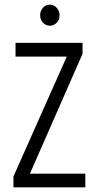

<svg xmlns="http://www.w3.org/2000/svg" viewBox="-20 -808 415 828"><path d="M195 -697C218 -697 237 -717 237 -742C237 -767 218 -788 195 -788C171 -788 153 -767 153 -742C153 -717 172 -697 195 -697ZM38 0H348V-59H109L336 -576V-623H47V-564H268L38 -47Z"/></svg>

Font: Inconsolata Condensed
Style: Regular
Weight: 400
Width: 3
Monospace: yes
Designer: Raph Levien, Cyreal, Brenton Simpson
Foundry: Raph Levien, Cyreal, Google
Version: Version 3.100